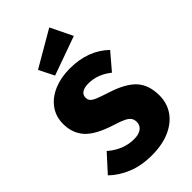

<svg xmlns="http://www.w3.org/2000/svg" viewBox="-297 -1073 1182 1182"><g transform="rotate(-45 294.0 -482.0)"><path d="M556 -621 465 -514Q395 -570 316 -570Q279 -570 260 -557Q241 -544 241 -520Q241 -502 251.5 -490.5Q262 -479 286.5 -469Q311 -459 366 -441Q476 -406 524.5 -353Q573 -300 573 -208Q573 -141 537.5 -89.5Q502 -38 436 -9Q370 20 280 20Q188 20 118 -9Q48 -38 0 -85L101 -196Q180 -128 272 -128Q315 -128 337 -145.5Q359 -163 359 -191Q359 -212 349.5 -226Q340 -240 316 -252Q292 -264 246 -278Q125 -316 77 -369.5Q29 -423 29 -503Q29 -568 64 -616Q99 -664 160.5 -690Q222 -716 299 -716Q458 -716 556 -621ZM459 -840 205 -749 155 -848 389 -984Z"/></g></svg>

Font: FiraGO Heavy
Style: Regular
Weight: 900
Designer: bBox Type
Foundry: bBox Type GmbH
Version: Version 1.001